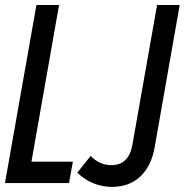

<svg xmlns="http://www.w3.org/2000/svg" viewBox="-55 -736 742 772"><path d="M395 15.5Q355.5 15.5 319 0.2Q282.5 -15 256 -42L309.5 -109Q345 -72 393 -72Q463 -72 477.5 -154.5L576.5 -716H667.5L567 -144.5Q553.5 -67.5 508.8 -26Q464 15.5 395 15.5ZM-35 0 91.5 -716H182.5L71.5 -86H238L222.5 0Z"/></svg>

Font: Google Sans Code
Style: Italic
Weight: 400
Italic angle: -10°
Monospace: yes
Designer: Google Sans Code Authors
Foundry: Google LLC
Version: Version 6.000